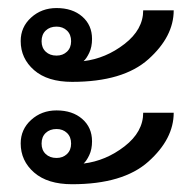

<svg xmlns="http://www.w3.org/2000/svg" viewBox="-20 -499 499 489"><path d="M163.6 -290.5Q101.1 -290.5 66.9 -320.3Q32.7 -350.1 32.7 -394.5Q32.7 -430.2 59.3 -454.3Q85.9 -478.5 124 -478.5Q164.6 -478.5 189.5 -456.8Q214.4 -435.1 214.4 -399.9Q214.4 -379.4 207.3 -364.5Q200.2 -349.6 192.9 -343.3Q249.5 -350.1 297.1 -387Q344.7 -423.8 344.7 -472.7H422.4Q422.4 -405.8 357.9 -348.1Q293.5 -290.5 163.6 -290.5ZM85.9 -394Q85.9 -377.4 96.4 -367.4Q106.9 -357.4 124 -357.4Q140.1 -357.4 150.6 -367.4Q161.1 -377.4 161.1 -394Q161.1 -411.1 150.6 -421.1Q140.1 -431.2 124 -431.2Q106.9 -431.2 96.4 -421.1Q85.9 -411.1 85.9 -394ZM163.6 -29.8Q101.1 -29.8 66.9 -59.6Q32.7 -89.4 32.7 -133.8Q32.7 -169.4 59.3 -193.6Q85.9 -217.8 124 -217.8Q164.6 -217.8 189.5 -196Q214.4 -174.3 214.4 -139.2Q214.4 -118.7 207.3 -103.8Q200.2 -88.9 192.9 -82.5Q249.5 -89.4 297.1 -126.2Q344.7 -163.1 344.7 -211.9H422.4Q422.4 -145 357.9 -87.4Q293.5 -29.8 163.6 -29.8ZM85.9 -133.3Q85.9 -116.7 96.4 -106.7Q106.9 -96.7 124 -96.7Q140.1 -96.7 150.6 -106.7Q161.1 -116.7 161.1 -133.3Q161.1 -150.4 150.6 -160.4Q140.1 -170.4 124 -170.4Q106.9 -170.4 96.4 -160.4Q85.9 -150.4 85.9 -133.3Z"/></svg>

Font: Roboto Web
Style: Regular
Weight: 400
Designer: Google
Version: Version 1.200310; 2013